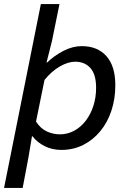

<svg xmlns="http://www.w3.org/2000/svg" viewBox="-29 -729 649 949"><path d="M-9 200 173 -709H265L228 -527L201 -420H204Q239 -454 284.5 -477.5Q330 -501 375 -501Q453 -501 497 -451.5Q541 -402 541 -308Q541 -241 522 -183Q503 -125 467.5 -81.5Q432 -38 383 -13Q334 12 274 12Q229 12 192 -6.5Q155 -25 132 -55H129L112 47L83 200ZM267 -65Q305 -65 338 -83Q371 -101 395 -132.5Q419 -164 432.5 -205.5Q446 -247 446 -295Q446 -361 418 -392.5Q390 -424 343 -424Q308 -424 267.5 -401Q227 -378 191 -334L149 -128Q172 -93 203 -79Q234 -65 267 -65Z"/></svg>

Font: Source Code Pro Medium
Style: Italic
Weight: 500
Italic angle: -11°
Monospace: yes
Designer: Paul D. Hunt, Teo Tuominen
Foundry: Adobe Systems Incorporated
Version: Version 1.050;PS 1.000;hotconv 16.6.51;makeotf.lib2.5.65220